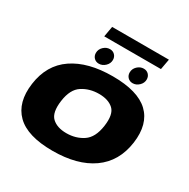

<svg xmlns="http://www.w3.org/2000/svg" viewBox="-190 -1040 1201 1220"><g transform="rotate(30 410.0 -430.0)"><path d="M353 5Q168.5 5 88.2 -74Q8 -153 28 -298.5Q48.5 -447.5 158.5 -522.2Q268.5 -597 449.5 -597Q633.5 -597 714 -520.5Q794.5 -444 774.5 -298.5Q753.5 -149.5 643.8 -72.2Q534 5 353 5ZM373 -136Q442 -136 494.5 -171Q547 -206 560 -297Q573 -388 535.8 -422.2Q498.5 -456.5 429.5 -456.5Q361 -456.5 308 -422.5Q255 -388.5 242.5 -297Q230 -206 267.2 -171Q304.5 -136 373 -136ZM579 -621.5Q557 -621.5 543 -636Q529 -650.5 529 -672Q529 -698.5 549.2 -718Q569.5 -737.5 595.5 -737.5Q617.5 -737.5 631.5 -723Q645.5 -708.5 645.5 -687Q645.5 -660.5 625 -641Q604.5 -621.5 579 -621.5ZM331 -621.5Q309 -621.5 295 -636Q281 -650.5 281 -672Q281 -698.5 301.2 -718Q321.5 -737.5 347.5 -737.5Q369.5 -737.5 383.5 -723Q397.5 -708.5 397.5 -687Q397.5 -660.5 377 -641Q356.5 -621.5 331 -621.5ZM274.5 -789.5 288 -866.5H704.5L690.5 -789.5Z"/></g></svg>

Font: Anybody ExtraExpanded ExtraBold
Style: Italic
Weight: 800
Width: 8
Italic angle: -10°
Designer: Tyler Finck
Foundry: Etcetera Type Company
Version: Version 1.010; ttfautohint (v1.8.3) -l 8 -r 50 -G 200 -x 14 